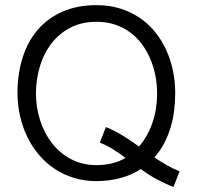

<svg xmlns="http://www.w3.org/2000/svg" viewBox="-20 -701 776 756"><path d="M534.7 -35.2Q495.1 -10.3 450.7 1Q406.2 12.2 360.8 12.2Q312.5 12.2 270.5 -0.7Q228.5 -13.7 193.8 -37.1Q159.2 -60.5 132.1 -92.8Q105 -125 86.7 -163.6Q68.4 -202.1 58.6 -245.8Q48.8 -289.6 48.8 -335Q48.8 -408.7 68.4 -471.9Q87.9 -535.2 126.7 -581.5Q165.5 -627.9 224.1 -654.3Q282.7 -680.7 360.8 -680.7Q410.2 -680.7 452.1 -667.7Q494.1 -654.8 528.6 -631.8Q563 -608.9 589.4 -576.7Q615.7 -544.4 633.5 -506.1Q651.4 -467.8 660.6 -424.3Q669.9 -380.9 669.9 -335Q669.9 -300.8 665.8 -266.6Q661.6 -232.4 651.9 -199.7Q642.1 -167 626.5 -137Q610.8 -106.9 587.9 -81.1Q611.3 -65.4 636 -51.3Q660.6 -37.1 687 -26.4L663.1 35.2Q628.9 22 596.4 4.4Q564 -13.2 534.7 -35.2ZM397 -200.7Q432.1 -186.5 464.4 -166.5Q496.6 -146.5 527.3 -124Q545.9 -145.5 559.3 -170.2Q572.8 -194.8 581.5 -221.7Q590.3 -248.5 594.5 -276.9Q598.6 -305.2 598.6 -333Q598.6 -368.7 591.8 -403.3Q585 -438 571.8 -469.2Q558.6 -500.5 538.6 -527.3Q518.6 -554.2 492.2 -573.7Q465.8 -593.3 432.9 -604.2Q399.9 -615.2 360.8 -615.2Q300.8 -615.2 256.1 -591.6Q211.4 -567.9 181.4 -528.3Q151.4 -488.8 136.5 -437.7Q121.6 -386.7 121.6 -332.5Q121.6 -279.3 137.5 -228.8Q153.3 -178.2 183.6 -138.7Q213.9 -99.1 258.5 -75Q303.2 -50.8 360.8 -50.8Q390.6 -50.8 419.4 -57.4Q448.2 -64 474.1 -79.1Q450.7 -97.2 425.8 -112.8Q400.9 -128.4 373 -139.6Z"/></svg>

Font: SengBuhan
Style: Regular
Weight: 400
Designer: John M. Durdin
Foundry: Lao Script for Windows
Version: Version 1.400